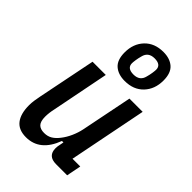

<svg xmlns="http://www.w3.org/2000/svg" viewBox="-247 -913 1016 1016"><g transform="rotate(45 261.5 -405.0)"><path d="M219 -520 156 -201Q148 -166 148 -137Q148 -102 162 -87Q176 -72 205 -72Q231 -72 250 -83.5Q269 -95 286 -117Q305 -141 318.5 -171.5Q332 -202 338 -231L396 -520H495L408 -82H466L450 0H367Q305 0 305 -58Q305 -65 306 -72.5Q307 -80 309 -88L313 -109H302Q257 12 153 12Q98 12 71.5 -22Q45 -56 45 -120Q45 -137 48 -157.5Q51 -178 55 -197L120 -520ZM312 -568Q263 -568 234 -593.5Q205 -619 205 -675Q205 -740 244 -781Q283 -822 349 -822Q398 -822 427 -796.5Q456 -771 456 -715Q456 -650 417 -609Q378 -568 312 -568ZM321 -625Q368 -625 378 -668Q383 -686 385.5 -703Q388 -720 388 -728Q388 -765 340 -765Q293 -765 283 -722Q278 -704 275.5 -687Q273 -670 273 -662Q273 -625 321 -625Z"/></g></svg>

Font: IBM Plex Sans Cond Medm
Style: Italic
Weight: 500
Width: 3
Italic angle: -11°
Designer: Mike Abbink, Paul van der Laan, Pieter van Rosmalen
Foundry: Bold Monday
Version: Version 1.3